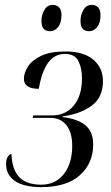

<svg xmlns="http://www.w3.org/2000/svg" viewBox="-20 -757 454 787"><path d="M149 10Q78 10 41.5 -15Q5 -40 5 -84Q5 -106 13 -116Q21 -126 27 -126Q29 -63 58.5 -31.5Q88 0 149 0Q208 0 242 -44Q276 -88 276 -159Q276 -214 252 -244Q228 -274 187 -274H114L116 -284H194Q249 -284 282.5 -324.5Q316 -365 316 -436Q316 -477 301.5 -506.5Q287 -536 246 -536Q203 -536 177 -499.5Q151 -463 139 -393Q78 -393 78 -434Q78 -458 94.5 -484Q111 -510 148.5 -528Q186 -546 248 -546Q323 -546 362.5 -512.5Q402 -479 402 -424Q402 -358 356 -324Q310 -290 237 -280V-277Q298 -270 330 -243.5Q362 -217 362 -165Q362 -88 307.5 -39Q253 10 149 10ZM346 -629Q329 -629 319.5 -638.5Q310 -648 310 -672Q310 -696 322 -716.5Q334 -737 356 -737Q372 -737 382 -727Q392 -717 392 -694Q392 -663 378 -646Q364 -629 346 -629ZM186 -629Q169 -629 159.5 -638.5Q150 -648 150 -672Q150 -696 162 -716.5Q174 -737 196 -737Q212 -737 222 -727Q232 -717 232 -695Q232 -663 218 -646Q204 -629 186 -629Z"/></svg>

Font: Noto Serif Display Condensed
Style: Italic
Weight: 400
Width: 3
Italic angle: -12°
Designer: Monotype Design Team
Foundry: Monotype Imaging Inc.
Version: Version 2.009